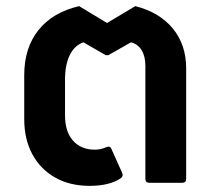

<svg xmlns="http://www.w3.org/2000/svg" viewBox="-20 -596 698 626"><path d="M59 -208V-351Q59 -440 105.5 -498Q152 -556 238 -576L329 -521L421 -576Q500 -556 543.5 -503Q587 -450 587 -373V-13Q587 0 574 0H467Q454 0 454 -13V-381Q454 -412 442 -432Q430 -452 407 -458L333 -416H325L252 -458Q223 -448 207.5 -416.5Q192 -385 192 -335V-220Q192 -167 218 -137.5Q244 -108 289 -108Q309 -108 326 -116L334 -118Q340 -118 343 -111L378 -33Q380 -27 380 -26Q380 -20 374 -15Q337 10 272 10Q208 10 160 -17Q112 -44 85.5 -93Q59 -142 59 -208Z"/></svg>

Font: LINE Seed Sans TH App
Style: Bold
Weight: 700
Designer: Dalton Maag Ltd | Thai characters by Cadson Demak Co.,Ltd.
Foundry: Dalton Maag Ltd
Version: Version 1.003